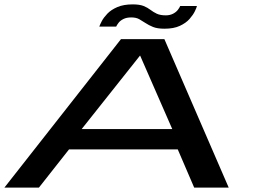

<svg xmlns="http://www.w3.org/2000/svg" viewBox="-22 -856 1174 876"><path d="M-2 0H155.5L293 -174.5H789L864 0H1021.5L728 -677.5H530ZM350.5 -267 616.5 -602H617.5L764 -267ZM728.5 -725Q770.5 -725 798.5 -738Q826.5 -751 842.8 -769.5Q859 -788 867 -804.5Q875 -821 876.5 -828.5H800Q797.5 -821.5 789.5 -811Q781.5 -800.5 767.2 -793.2Q753 -786 734.5 -786Q709 -786 693.2 -793.5Q677.5 -801 664.2 -811.2Q651 -821.5 632.8 -828.8Q614.5 -836 583.5 -836Q542 -836 513.5 -823.8Q485 -811.5 468 -793.8Q451 -776 442.5 -759.8Q434 -743.5 431 -734.5H508Q511 -741.5 518.8 -751.8Q526.5 -762 541 -769.2Q555.5 -776.5 576.5 -776.5Q599 -776.5 613.2 -768.5Q627.5 -760.5 642 -750.8Q656.5 -741 676.2 -733Q696 -725 728.5 -725Z"/></svg>

Font: Anybody ExtraExpanded Medium
Style: Italic
Weight: 500
Width: 8
Italic angle: -10°
Version: Version 1.113;gftools[0.9.25]